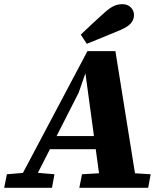

<svg xmlns="http://www.w3.org/2000/svg" viewBox="-54 -900 787 920"><path d="M-34 0 -21 -65 73 -73H114L207 -65L195 0ZM18 0 365 -655H499L604 0H430L355 -551H356L323 -456L91 0ZM173 -185 186 -248H462L467 -185ZM326 0 339 -65 475 -73H539L668 -65L656 0ZM333 -734Q361 -761 389 -787Q417 -813 446 -839Q472 -862 491 -871Q510 -880 532 -880Q558 -880 573 -864.5Q588 -849 588 -828Q588 -807 574.5 -790Q561 -773 525 -757Q485 -740 444 -723.5Q403 -707 362 -690Z"/></svg>

Font: Source Serif 4 ExtraBold
Style: Italic
Weight: 800
Italic angle: -12°
Designer: Frank Grießhammer
Foundry: Adobe Systems Incorporated
Version: Version 4.004;hotconv 1.0.116;makeotfexe 2.5.65601